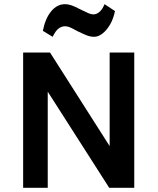

<svg xmlns="http://www.w3.org/2000/svg" viewBox="-20 -901 757 921"><path d="M91 -649H220L515 -186H506V-649H624V0H504L190 -491H209V0H91ZM232.5 -724.5 185.5 -753Q197.5 -813.5 225.8 -847.2Q254 -881 292.5 -881Q307 -881 322.8 -875.5Q338.5 -870 365.5 -856Q391 -843.5 403.8 -837.8Q416.5 -832 428.5 -832Q443 -832 457 -843.8Q471 -855.5 481.5 -881L531.5 -848Q524.5 -812 508.5 -784.2Q492.5 -756.5 472.2 -740.5Q452 -724.5 431.5 -724.5Q413.5 -724.5 395.8 -731.5Q378 -738.5 349.5 -752.5Q325.5 -766 314.2 -770.5Q303 -775 292.5 -775Q276 -775 261.5 -764.5Q247 -754 232.5 -724.5Z"/></svg>

Font: Karla ExtraLight
Style: Bold
Weight: 700
Version: Version 2.001